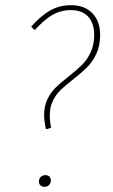

<svg xmlns="http://www.w3.org/2000/svg" viewBox="-20 -711 434 740"><path d="M366 -577Q366 -535 351.5 -504Q337 -473 316.5 -452.5Q296 -432 262 -405Q231 -381 213.5 -364Q196 -347 184 -323Q172 -299 172 -268Q172 -241 177 -218L157 -213Q150 -245 150 -267Q150 -302 162.5 -328Q175 -354 193 -372Q211 -390 244 -416Q277 -442 296.5 -461.5Q316 -481 329.5 -509.5Q343 -538 343 -577Q343 -621 320 -646.5Q297 -672 253 -672Q214 -672 182 -653.5Q150 -635 114 -595L100 -608Q138 -651 174 -671Q210 -691 253 -691Q307 -691 336.5 -659.5Q366 -628 366 -577ZM130 -11Q130 -22 137 -29Q144 -36 155 -36Q165 -36 170.5 -30.5Q176 -25 176 -16Q176 -5 169 2Q162 9 152 9Q142 9 136 3.5Q130 -2 130 -11Z"/></svg>

Font: Fira Sans Extra Condensed Thin
Style: Italic
Weight: 250
Width: 3
Italic angle: -8°
Designer: Carrois Corporate & Edenspiekermann AG
Foundry: Carrois Corporate GbR & Edenspiekermann AG
Version: Version 4.203